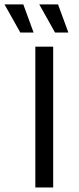

<svg xmlns="http://www.w3.org/2000/svg" viewBox="-61 -832 352 852"><path d="M183.3 -687.5H242.4L196.5 -812.5H113.2ZM29.2 -687.5H88.2L42.4 -812.5H-41ZM95.8 0H175V-625H95.8Z"/></svg>

Font: Afacad
Style: Regular
Weight: 400
Designer: Kristian Moeller
Foundry: Dicotype
Version: Version 1.000